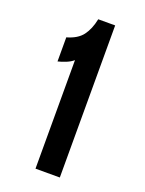

<svg xmlns="http://www.w3.org/2000/svg" viewBox="-137 -786 645 853"><g transform="rotate(20 185.0 -359.5)"><path d="M141 -513Q127 -501 107 -493Q87 -485 70 -481V-595Q120 -609 143 -639.5Q166 -670 176 -719H256V0H141Z"/></g></svg>

Font: Osterbar
Style: Regular
Weight: 500
Width: 3
Designer: Peter Wiegel, Basierend auf Erbar schmal-halbfette Grotesk v. Jacob Erbar
Foundry: Peter Wiegel
Version: Version 1.0